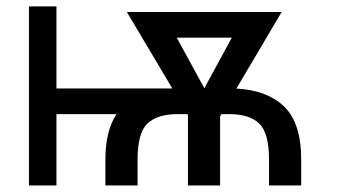

<svg xmlns="http://www.w3.org/2000/svg" viewBox="-20 -565 1029 585"><path d="M399.1 0H301.1V-78.1Q301.1 -165.8 334.9 -217.3H152V0H68.2V-545.5H152V-295.5H505L366.5 -528.4H838.1L700.3 -295.1Q793 -290.5 845.3 -240.8Q897.7 -191.1 897.7 -78.1V0H799.7V-78.1Q799.7 -160.2 769.7 -188.7Q739.7 -217.3 679 -217.3H654.8L650.6 -210.2V0H552.6V-215.2L551.1 -217.3H521.3Q459.5 -217.3 429.3 -188.7Q399.1 -160.2 399.1 -78.1ZM518.5 -450.3 602.6 -296.2 686.4 -450.3Z"/></svg>

Font: Inter UI
Style: Regular
Weight: 400
Designer: Rasmus Andersson
Foundry: rsms
Version: Version 2.2